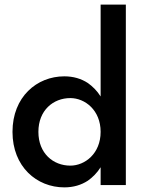

<svg xmlns="http://www.w3.org/2000/svg" viewBox="-20 -800 629 830"><path d="M415 -780V-383C400 -407 381 -426 360 -441C331 -460 297 -470 258 -470C139 -470 34 -381 34 -230C34 -79 139 10 258 10C297 10 331 0 360 -19C381 -34 400 -53 415 -77V0H524V-780ZM146 -230C146 -323 210 -376 284 -376C347 -376 415 -324 415 -230C415 -136 347 -84 284 -84C210 -84 146 -137 146 -230Z"/></svg>

Font: Jost Medium
Style: Regular
Weight: 500
Version: Version 3.710